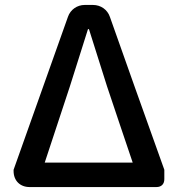

<svg xmlns="http://www.w3.org/2000/svg" viewBox="-20 -757 720 777"><path d="M526 -403 425 -688C415 -718 388 -737 356 -737H323C292 -737 265 -718 255 -689L35 -70V-65C35 -26 61 0 100 0H340H613C633 0 645 -12 645 -32V-70ZM465 -253 517 -99H339H161L263 -408L336 -639H340L413 -408Z"/></svg>

Font: GenSenRounded2 TW M
Style: Regular
Weight: 500
Version: Version 2.100;PS 2.1;hotconv 16.6.51;makeotf.lib2.5.65220 DE